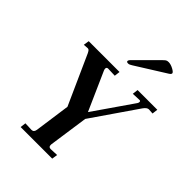

<svg xmlns="http://www.w3.org/2000/svg" viewBox="-235 -939 1053 1053"><g transform="rotate(45 291.5 -413.0)"><path d="M173 -31Q191 -31 194 -53L223 -260L94 -547Q89 -557 85 -561.5Q81 -566 75 -566L46 -564L51 -597H290L286 -564L233 -566Q221 -566 221 -554Q221 -550 224 -542L323 -319L480 -546Q484 -552 484 -558Q484 -566 477 -566L426 -564L430 -597H583L579 -564L549 -566Q535 -566 520 -545L339 -282L306 -52V-46Q306 -31 322 -31L370 -33L365 0H120L124 -33ZM278 -671Q278 -676 284.5 -683.5Q291 -691 298 -697L405 -804Q419 -818 425 -822Q431 -826 442 -826Q459 -826 479.5 -815Q500 -804 500 -796Q500 -789 487 -781L313 -672Q300 -663 290 -663Q278 -663 278 -671Z"/></g></svg>

Font: Unna Medium
Style: Italic
Weight: 500
Italic angle: -8.05°
Designer: Jorge de Buen Unna
Foundry: Omnibus-Type
Version: Version 2.008